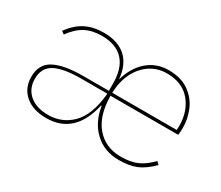

<svg xmlns="http://www.w3.org/2000/svg" viewBox="-93 -716 1083 939"><g transform="rotate(30 448.5 -246.5)"><path d="M65 -135Q65 -206 120.5 -235Q176 -264 283 -264H428V-304Q428 -391 386.5 -435.5Q345 -480 265 -480Q211 -480 172 -459.5Q133 -439 99 -392L83 -404Q120 -454 163.5 -476Q207 -498 266 -498Q346 -498 391 -457Q436 -416 443 -337Q464 -412 513.5 -455Q563 -498 632 -498Q702 -498 747 -466Q792 -434 812 -386Q832 -338 832 -288Q832 -261 829 -247H447Q448 -135 500 -74.5Q552 -14 639 -14Q692 -14 729 -29.5Q766 -45 805 -85L820 -71Q777 -28 737 -11.5Q697 5 638 5Q557 5 502.5 -45.5Q448 -96 434 -183H431Q389 5 228 5Q153 5 109 -33Q65 -71 65 -135ZM428 -240V-248H284Q180 -248 132.5 -222Q85 -196 85 -135Q85 -79 123.5 -46Q162 -13 229 -13Q306 -13 360.5 -66.5Q415 -120 428 -240ZM812 -287Q812 -370 765.5 -425Q719 -480 632 -480Q580 -480 538.5 -452.5Q497 -425 473 -376Q449 -327 447 -264H811Q812 -272 812 -287Z"/></g></svg>

Font: Hanken Grotesk Thin
Style: Regular
Weight: 100
Designer: Alfredo Marco Pradil
Foundry: Hanken Design Co.
Version: Version 3.014